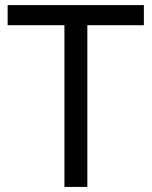

<svg xmlns="http://www.w3.org/2000/svg" viewBox="-20 -734 596 754"><path d="M323 0H233V-635H10V-714H545V-635H323Z"/></svg>

Font: ltamil05
Style: Book
Weight: 400
Designer: Jelle Bosma - Monotype Design Team
Foundry: Monotype Imaging Inc.
Version: Version 2.003